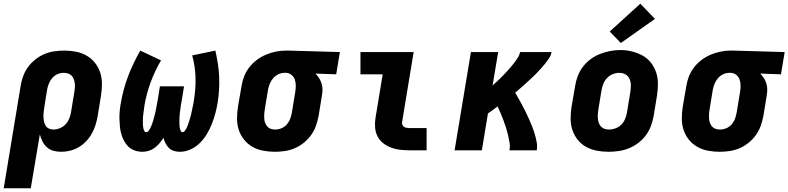

<svg xmlns="http://www.w3.org/2000/svg" viewBox="-27 -811 4254 1036"><path d="M-7 205 84 -345Q88 -372 97.5 -398.5Q107 -425 123.5 -448Q140 -471 163 -489.5Q186 -508 212 -519Q238 -530 265.5 -534Q293 -538 320 -538Q352 -538 383 -532Q414 -526 440 -511Q466 -496 485 -472.5Q504 -449 513.5 -420Q523 -391 523 -359Q523 -327 518 -295L500 -185Q496 -161 488.5 -137Q481 -113 468.5 -90.5Q456 -68 438 -49Q420 -30 398 -17Q376 -4 351.5 2Q327 8 303 8Q281 8 261 2.5Q241 -3 226 -16.5Q211 -30 202 -48Q193 -66 188 -86L139 205ZM261 -112Q278 -112 295.5 -119Q313 -126 326 -139.5Q339 -153 346 -170Q353 -187 356 -204L374 -314Q376 -326 377 -338Q378 -350 376.5 -361.5Q375 -373 371 -384Q367 -395 359 -403Q351 -411 340 -414.5Q329 -418 317 -418Q300 -418 283.5 -411Q267 -404 255 -390Q243 -376 236.5 -359.5Q230 -343 227 -326L212 -232Q210 -219 208.5 -206Q207 -193 207.5 -180.5Q208 -168 210.5 -155.5Q213 -143 219 -133Q225 -123 236.5 -117.5Q248 -112 261 -112Z M741 8Q720 8 700 1Q680 -6 666 -19.5Q652 -33 642.5 -51Q633 -69 627.5 -88Q622 -107 620 -127.5Q618 -148 617.5 -169.5Q617 -191 619 -212.5Q621 -234 625 -255Q631 -291 641 -328Q651 -365 664.5 -400.5Q678 -436 694.5 -470.5Q711 -505 730 -538L842 -485Q825 -457 811 -427Q797 -397 785.5 -366Q774 -335 765.5 -302.5Q757 -270 752 -239Q751 -231 750 -223.5Q749 -216 748 -208.5Q747 -201 746 -193.5Q745 -186 744.5 -178.5Q744 -171 744 -163.5Q744 -156 744 -148.5Q744 -141 744.5 -133.5Q745 -126 746.5 -119Q748 -112 751.5 -105Q755 -98 762 -98Q770 -98 775 -105Q780 -112 783.5 -119Q787 -126 790 -133Q793 -140 795.5 -147.5Q798 -155 800 -162Q802 -169 804 -176.5Q806 -184 808 -191.5Q810 -199 811.5 -206Q813 -213 814.5 -220.5Q816 -228 817.5 -235.5Q819 -243 820 -250.5Q821 -258 823 -265L836 -345H966L953 -265Q951 -258 950 -250.5Q949 -243 948 -235.5Q947 -228 946 -220.5Q945 -213 944 -206Q943 -199 942.5 -191.5Q942 -184 941.5 -176.5Q941 -169 941 -161.5Q941 -154 941 -147Q941 -140 941.5 -133Q942 -126 943.5 -119Q945 -112 948 -105Q951 -98 958 -98Q965 -98 969.5 -104Q974 -110 977.5 -116Q981 -122 983.5 -128Q986 -134 988 -140.5Q990 -147 992.5 -153.5Q995 -160 996.5 -166Q998 -172 1000 -178.5Q1002 -185 1003.5 -191.5Q1005 -198 1006.5 -204.5Q1008 -211 1009 -217Q1010 -223 1011.5 -229.5Q1013 -236 1014.5 -242.5Q1016 -249 1017 -255.5Q1018 -262 1019 -268Q1024 -299 1026.5 -330.5Q1029 -362 1028 -393Q1027 -424 1022.5 -453.5Q1018 -483 1010 -512L1135 -538Q1143 -503 1148.5 -468Q1154 -433 1155.5 -397.5Q1157 -362 1155 -327Q1153 -292 1147 -255Q1142 -226 1134.5 -198Q1127 -170 1116 -142Q1105 -114 1089 -87.5Q1073 -61 1051 -39Q1029 -17 1000.5 -4.5Q972 8 943 8Q926 8 910.5 3Q895 -2 884 -13Q873 -24 866 -38Q859 -52 855 -67Q845 -52 833.5 -38Q822 -24 807 -13Q792 -2 775 3Q758 8 741 8Z M1456 8Q1424 8 1392.5 2Q1361 -4 1335 -19Q1309 -34 1290 -57.5Q1271 -81 1261.5 -110Q1252 -139 1252 -171Q1252 -203 1257 -235L1276 -345Q1280 -372 1290 -398Q1300 -424 1317.5 -447Q1335 -470 1358.5 -487.5Q1382 -505 1408 -516Q1434 -527 1461 -532.5Q1488 -538 1515 -538Q1520 -538 1524 -538Q1528 -538 1533 -538L1807 -530L1787 -410L1675 -414Q1686 -403 1694.5 -390Q1703 -377 1708 -361Q1713 -345 1713 -328.5Q1713 -312 1710 -295L1692 -185Q1687 -158 1677.5 -131.5Q1668 -105 1651.5 -82Q1635 -59 1612 -40.5Q1589 -22 1563 -11Q1537 0 1509.5 4Q1482 8 1456 8ZM1458 -112Q1458 -112 1458 -112Q1458 -112 1458 -112Q1475 -112 1492 -119Q1509 -126 1521 -140Q1533 -154 1539 -170.5Q1545 -187 1548 -204L1566 -314Q1569 -331 1569 -348.5Q1569 -366 1564 -381Q1559 -396 1546.5 -406.5Q1534 -417 1517 -418H1513Q1512 -418 1510.5 -418Q1509 -418 1508 -418Q1491 -418 1474.5 -410Q1458 -402 1446.5 -388.5Q1435 -375 1428.5 -358.5Q1422 -342 1419 -326L1401 -216Q1399 -204 1398.5 -192Q1398 -180 1399 -168.5Q1400 -157 1404.5 -146Q1409 -135 1416.5 -127Q1424 -119 1435 -115.5Q1446 -112 1458 -112Z M2182 0Q2156 0 2130.5 -3Q2105 -6 2082 -15Q2059 -24 2040 -39Q2021 -54 2010 -75.5Q1999 -97 1997 -123Q1995 -149 1999 -174L2038 -410H1918V-530H2205L2143 -155Q2141 -147 2143.5 -139.5Q2146 -132 2152 -127.5Q2158 -123 2166 -121.5Q2174 -120 2182 -120H2275V0Z M2426 0 2514 -530H2661L2631 -350Q2642 -360 2653 -370Q2664 -380 2674.5 -390.5Q2685 -401 2695 -411.5Q2705 -422 2715 -433Q2725 -444 2734.5 -455.5Q2744 -467 2753 -479Q2762 -491 2769.5 -503.5Q2777 -516 2779 -530H2949Q2946 -512 2935.5 -496.5Q2925 -481 2913.5 -466.5Q2902 -452 2889.5 -438.5Q2877 -425 2864 -411.5Q2851 -398 2837 -385.5Q2823 -373 2809.5 -360.5Q2796 -348 2781.5 -335.5Q2767 -323 2753 -311Q2763 -293 2773.5 -275Q2784 -257 2793.5 -238.5Q2803 -220 2812 -201.5Q2821 -183 2829.5 -164Q2838 -145 2845.5 -125.5Q2853 -106 2859 -85.5Q2865 -65 2869 -43.5Q2873 -22 2869 0H2722Q2726 -21 2722.5 -42Q2719 -63 2714 -83.5Q2709 -104 2703 -123.5Q2697 -143 2689.5 -162Q2682 -181 2674.5 -199.5Q2667 -218 2658 -237Q2645 -227 2632 -217.5Q2619 -208 2606 -199L2573 0Z M3256 8Q3224 8 3193 2Q3162 -4 3135.5 -18.5Q3109 -33 3090 -57Q3071 -81 3061.5 -110Q3052 -139 3052 -171Q3052 -203 3057 -235L3076 -345Q3080 -373 3090 -399.5Q3100 -426 3117.5 -449.5Q3135 -473 3159 -491Q3183 -509 3210 -519.5Q3237 -530 3264.5 -535.5Q3292 -541 3320 -541Q3352 -541 3382.5 -533.5Q3413 -526 3439.5 -511.5Q3466 -497 3485 -473Q3504 -449 3513.5 -420Q3523 -391 3523 -359Q3523 -327 3518 -295L3500 -185Q3495 -157 3485 -130.5Q3475 -104 3457.5 -80.5Q3440 -57 3416 -39Q3392 -21 3365.5 -10.5Q3339 0 3311 4Q3283 8 3256 8ZM3259 -112Q3277 -112 3294.5 -118.5Q3312 -125 3325.5 -138.5Q3339 -152 3346 -169.5Q3353 -187 3356 -204L3374 -314Q3377 -333 3377 -351Q3377 -369 3370 -385Q3363 -401 3348 -409.5Q3333 -418 3314 -418Q3297 -418 3279.5 -411Q3262 -404 3249 -390.5Q3236 -377 3229 -360Q3222 -343 3219 -326L3201 -216Q3199 -204 3198.5 -191.5Q3198 -179 3199.5 -167.5Q3201 -156 3205 -145.5Q3209 -135 3217 -127Q3225 -119 3236 -115.5Q3247 -112 3259 -112ZM3323 -579 3263 -641 3428 -791 3507 -709Z M3856 8Q3824 8 3792.5 2Q3761 -4 3735 -19Q3709 -34 3690 -57.5Q3671 -81 3661.5 -110Q3652 -139 3652 -171Q3652 -203 3657 -235L3676 -345Q3680 -372 3690 -398Q3700 -424 3717.5 -447Q3735 -470 3758.5 -487.5Q3782 -505 3808 -516Q3834 -527 3861 -532.5Q3888 -538 3915 -538Q3920 -538 3924 -538Q3928 -538 3933 -538L4207 -530L4187 -410L4075 -414Q4086 -403 4094.5 -390Q4103 -377 4108 -361Q4113 -345 4113 -328.5Q4113 -312 4110 -295L4092 -185Q4087 -158 4077.5 -131.5Q4068 -105 4051.5 -82Q4035 -59 4012 -40.5Q3989 -22 3963 -11Q3937 0 3909.5 4Q3882 8 3856 8ZM3858 -112Q3858 -112 3858 -112Q3858 -112 3858 -112Q3875 -112 3892 -119Q3909 -126 3921 -140Q3933 -154 3939 -170.5Q3945 -187 3948 -204L3966 -314Q3969 -331 3969 -348.5Q3969 -366 3964 -381Q3959 -396 3946.5 -406.5Q3934 -417 3917 -418H3913Q3912 -418 3910.5 -418Q3909 -418 3908 -418Q3891 -418 3874.5 -410Q3858 -402 3846.5 -388.5Q3835 -375 3828.5 -358.5Q3822 -342 3819 -326L3801 -216Q3799 -204 3798.5 -192Q3798 -180 3799 -168.5Q3800 -157 3804.5 -146Q3809 -135 3816.5 -127Q3824 -119 3835 -115.5Q3846 -112 3858 -112Z"/></svg>

Font: Iosevka Curly Slab HvEx
Style: Italic
Weight: 900
Width: 7
Italic angle: -9°
Monospace: yes
Designer: Belleve Invis
Foundry: Belleve Invis
Version: Version 11.1.0; ttfautohint (v1.8.3)